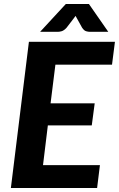

<svg xmlns="http://www.w3.org/2000/svg" viewBox="-20 -933 590 953"><path d="M34 0ZM536 -612H255L231 -420H450L435.5 -310.5H217.5L193.5 -113.5H476L462 0H34L123.5 -725.5H550.5ZM517.5 -775H426Q418 -775 407.5 -778Q397 -781 387.5 -795.5L361.5 -842.5L355 -854L346.5 -842.5L310.5 -795.5Q297 -781 285.8 -778Q274.5 -775 267 -775H179L306.5 -913H421.5Z"/></svg>

Font: Lato Heavy
Style: Italic
Weight: 800
Italic angle: -7°
Designer: Lukasz Dziedzic
Foundry: tyPoland Lukasz Dziedzic
Version: Version 2.007; 2014-02-27